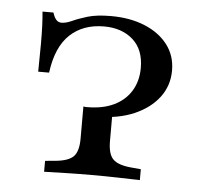

<svg xmlns="http://www.w3.org/2000/svg" viewBox="-39 -468 544 509"><g transform="rotate(5 232.5 -213.5)"><path d="M225 -158.1Q212.1 -158.1 202.4 -158.9Q192.7 -159.7 184.7 -160.5V-181.5Q187.9 -180.6 190.3 -180.6Q192.7 -180.6 194.4 -180.6Q236.3 -180.6 265.7 -194.8Q295.2 -208.9 311.3 -235.1Q327.4 -261.3 327.4 -296.8Q327.4 -345.2 298 -371.4Q268.5 -397.6 221 -397.6Q165.3 -397.6 130.2 -364.5Q95.2 -331.5 86.3 -262.9H57.3Q58.1 -308.1 58.1 -336.7Q58.1 -365.3 57.3 -385.1Q56.5 -404.8 54.8 -422.6H83.9Q87.9 -409.7 93.5 -403.6Q99.2 -397.6 107.3 -397.6Q119.4 -397.6 135.1 -404.8Q150.8 -412.1 175 -419.4Q199.2 -426.6 237.1 -426.6Q287.9 -426.6 327 -410.5Q366.1 -394.4 388.3 -365.3Q410.5 -336.3 410.5 -296.8Q410.5 -256.5 387.1 -225.4Q363.7 -194.4 321.8 -176.2Q279.8 -158.1 225 -158.1ZM223.4 -2.4Q186.3 -2.4 156.9 -1.6Q127.4 -0.8 96 0V-29L123.4 -31.5Q158.1 -34.7 171.4 -48.4Q184.7 -62.1 184.7 -96V-172.6Q207.3 -171 225.8 -172.2Q244.4 -173.4 262.9 -177.4V-96Q262.9 -62.1 276.2 -48.4Q289.5 -34.7 323.4 -31.5L350.8 -29V0Q320.2 -0.8 290.7 -1.6Q261.3 -2.4 223.4 -2.4Z"/></g></svg>

Font: Playfair 5pt SemiExpanded Light
Style: Regular
Weight: 400
Version: Version 2.203